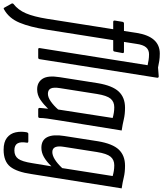

<svg xmlns="http://www.w3.org/2000/svg" viewBox="20 -790 925 1088"><g transform="rotate(90 483.0 -246.5)"><path d="M167 -425 107 -45Q93 46 68 106Q43 166 -8 194Q-15 198 -17 192L-40 151Q-43 145 -38 140Q-4 114 15 69.5Q34 25 46 -50L105 -425H64Q55 -425 56 -434L63 -477Q65 -486 72 -486H115L126 -558Q147 -689 243 -689Q266 -689 284.5 -686Q303 -683 322 -679L372 -683Q381 -683 380 -674L275 -9Q274 0 266 0H218Q211 0 212 -9L309 -620Q296 -623 280 -625.5Q264 -628 247 -628Q222 -628 207.5 -611Q193 -594 188 -556L177 -486H232Q242 -486 240 -477L232 -434Q231 -425 223 -425Z M446 6Q406 6 386 -24.5Q366 -55 377 -123L411 -339Q425 -421 458.5 -456.5Q492 -492 550 -492Q587 -492 616 -485Q645 -478 679 -473L622 -120Q615 -77 611.5 -51.5Q608 -26 608 -9Q608 0 599 0H559Q551 0 551 -9Q552 -19 553 -31Q554 -43 556 -56Q532 -31 505 -12.5Q478 6 446 6ZM471 -55Q491 -55 514.5 -71.5Q538 -88 560 -113L608 -422Q594 -426 578.5 -428.5Q563 -431 547 -431Q516 -431 498.5 -410Q481 -389 472 -333L439 -124Q433 -87 441 -71Q449 -55 471 -55Z M879 -492Q916 -492 944.5 -485Q973 -478 1007 -473L926 37Q914 121 884 158.5Q854 196 788 196Q744 196 720 177Q696 158 689.5 128Q683 98 689 65Q692 56 698 56H740Q750 56 748 65Q742 99 752 117Q762 135 792 135Q823 135 839 113.5Q855 92 864 34L882 -75Q855 -47 829.5 -32.5Q804 -18 777 -18Q733 -18 716.5 -51.5Q700 -85 710 -147L740 -339Q754 -422 787.5 -457Q821 -492 879 -492ZM801 -80Q839 -80 892 -136L937 -422Q923 -426 908 -428.5Q893 -431 876 -431Q845 -431 827.5 -410Q810 -389 801 -333L772 -148Q760 -80 801 -80Z"/></g></svg>

Font: Sofia Sans Extra Condensed
Style: Italic
Weight: 400
Italic angle: -9°
Designer: Botio Nikoltchev, Ani Petrova
Foundry: lettersoup
Version: Version 4.101; ttfautohint (v1.8.4.7-5d5b)